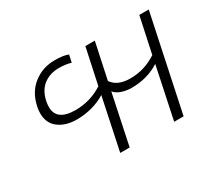

<svg xmlns="http://www.w3.org/2000/svg" viewBox="-111 -742 1029 934"><g transform="rotate(-30 403.5 -275.0)"><path d="M387 -290Q354 -269 312 -257.5Q270 -246 226 -246Q164 -246 124.5 -275.5Q85 -305 85 -361Q85 -380 89 -397Q104 -470 155.5 -510Q207 -550 274 -550Q325 -550 350 -539L341 -498Q312 -507 274 -507Q223 -507 187.5 -480Q152 -453 140 -397Q137 -381 137 -366Q137 -289 243 -289Q326 -289 396 -334L439 -535H492L449 -333Q479 -289 550 -289Q591 -289 627 -300Q663 -311 699 -334L742 -535H795L682 0H629L690 -290Q622 -246 533 -246Q506 -246 479.5 -254.5Q453 -263 438 -281L379 0H326Z"/></g></svg>

Font: Prompt ExtraLight
Style: Italic
Weight: 275
Italic angle: -12°
Designer: Katatrad Team
Foundry: CadsonDemak
Version: Version 1.000